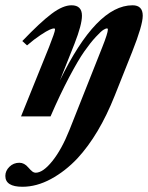

<svg xmlns="http://www.w3.org/2000/svg" viewBox="-56 -445 565 734"><path d="M24.4 0 131.3 -264.6Q154.3 -322.8 154.3 -332Q154.3 -336.4 150.4 -336.4Q145 -336.4 133.8 -331.5Q122.6 -326.7 98.9 -311Q75.2 -295.4 47.4 -271.5L29.3 -288.1Q98.6 -360.4 141.6 -392.6Q184.6 -424.8 217.3 -424.8Q257.3 -424.8 257.3 -384.8Q257.3 -350.6 229 -278.3L172.9 -137.2Q312.5 -424.8 450.7 -424.8Q489.7 -424.8 489.7 -384.8Q489.7 -348.6 449.2 -246.6L382.3 -78.6Q322.8 70.8 240.2 160.2Q193.8 209.5 138.9 239.3Q84 269 29.8 269Q-35.6 269 -35.6 227.5Q-35.6 208 -20 192.6Q-4.4 177.2 18.1 177.2Q37.1 177.2 52.2 195.3Q62 206.5 67.9 210.9Q73.7 215.3 80.1 215.3Q108.4 215.3 144 170.9Q179.7 126.5 209.5 51.8L335 -264.6Q356.4 -318.4 356.4 -332.5Q356.4 -336.4 352.5 -336.4Q348.1 -336.4 339.1 -330.8Q330.1 -325.2 310.1 -303.7Q290 -282.2 266.4 -248.5Q242.7 -214.8 208.3 -149.7Q173.8 -84.5 137.2 0Z"/></svg>

Font: Elstob 18pt ExtraBold
Style: Italic
Weight: 800
Italic angle: -20°
Designer: Peter S. Baker
Version: Version 1.015